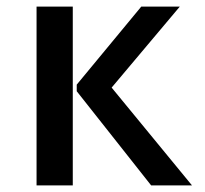

<svg xmlns="http://www.w3.org/2000/svg" viewBox="-20 -563 622 583"><path d="M91 0V-543H201V0ZM319 -297 563 0H439L213 -286V-306L409 -543H526Z"/></svg>

Font: Martel Sans DemiBold
Style: Regular
Weight: 600
Designer: Dan Reynolds and Mathieu Réguer
Foundry: Dan Reynolds and Mathieu Réguer
Version: Version 1.001;PS 001.001;hotconv 1.0.70;makeotf.lib2.5.58329